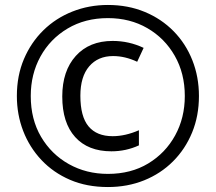

<svg xmlns="http://www.w3.org/2000/svg" viewBox="-20 -744 870 774"><path d="M415 10Q330 10 262.5 -19Q195 -48 147 -99Q99 -150 73.5 -216Q48 -282 48 -357Q48 -439 76.5 -506Q105 -573 155 -622Q205 -671 272 -697.5Q339 -724 415 -724Q496 -724 563.5 -696Q631 -668 680 -618Q729 -568 755.5 -501Q782 -434 782 -357Q782 -277 754.5 -210Q727 -143 677.5 -93.5Q628 -44 561 -17Q494 10 415 10ZM415 -43Q508 -43 577.5 -85Q647 -127 686 -198Q725 -269 725 -357Q725 -448 684.5 -519Q644 -590 574 -630.5Q504 -671 415 -671Q323 -671 252.5 -629Q182 -587 143 -516Q104 -445 104 -357Q104 -263 145.5 -192.5Q187 -122 257.5 -82.5Q328 -43 415 -43ZM429 -134Q335 -134 283 -191.5Q231 -249 231 -355Q231 -458 285.5 -518.5Q340 -579 434 -579Q500 -579 559 -551L533 -495Q484 -518 436 -518Q375 -518 339.5 -476.5Q304 -435 304 -358Q304 -274 337 -234.5Q370 -195 434 -195Q485 -195 540 -219V-158Q488 -134 429 -134Z"/></svg>

Font: Noto Sans Hebrew ExtraCondensed
Style: Regular
Weight: 400
Width: 2
Designer: Monotype Design Team
Foundry: Monotype Imaging Inc.
Version: Version 2.004; ttfautohint (v1.8.4.7-5d5b)